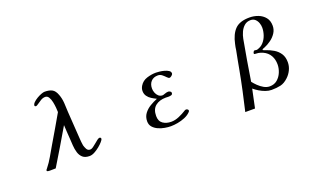

<svg xmlns="http://www.w3.org/2000/svg" viewBox="-83 -1255 3166 1888"><g transform="rotate(-20 1500.0 -310.5)"><path d="M806 -120Q806 -110 800 -102.5Q794 -95 788 -87Q773 -69 747.5 -48Q722 -27 693.5 -11.5Q665 4 640 4Q593 4 568 -18.5Q543 -41 532.5 -76.5Q522 -112 519.5 -151Q517 -190 515 -224Q512 -260 510 -296Q508 -332 506 -368Q451 -275 396 -181.5Q341 -88 284 4Q268 4 252.5 4.5Q237 5 221 5Q217 5 204.5 3.5Q192 2 192 -5Q192 -11 195.5 -16Q199 -21 203 -25Q239 -70 268 -121Q297 -172 326 -221Q368 -293 410.5 -364.5Q453 -436 494 -509Q494 -525 491.5 -555Q489 -585 482.5 -616.5Q476 -648 462.5 -670Q449 -692 426 -692Q403 -692 380 -678.5Q357 -665 338.5 -651Q320 -637 311 -637Q307 -637 302.5 -640Q298 -643 298 -647Q298 -663 314.5 -679.5Q331 -696 354.5 -710Q378 -724 401.5 -733Q425 -742 439 -742Q487 -742 516.5 -726Q546 -710 563 -663Q579 -622 582.5 -571.5Q586 -521 587 -477Q591 -406 596.5 -334.5Q602 -263 606 -192Q608 -173 609 -154.5Q610 -136 614 -117Q619 -98 630.5 -76Q642 -54 667 -54Q681 -54 698 -66Q715 -78 732.5 -93Q750 -108 765.5 -120Q781 -132 791 -132Q796 -132 801 -128.5Q806 -125 806 -120Z M1709 -84Q1709 -78 1706 -74Q1703 -70 1698 -65Q1675 -42 1638.5 -27Q1602 -12 1563 -5Q1524 2 1491 2Q1463 2 1428 -4Q1393 -10 1361 -24.5Q1329 -39 1308 -63Q1287 -87 1287 -123Q1287 -170 1312.5 -204Q1338 -238 1376.5 -261Q1415 -284 1453 -299Q1428 -311 1403 -326.5Q1378 -342 1362 -365Q1346 -388 1346 -419Q1346 -433 1350 -445.5Q1354 -458 1361 -470Q1387 -513 1435.5 -528.5Q1484 -544 1531 -544Q1544 -544 1568 -541.5Q1592 -539 1617.5 -532Q1643 -525 1660.5 -513.5Q1678 -502 1678 -484Q1678 -473 1664.5 -461.5Q1651 -450 1641 -450Q1631 -450 1616.5 -465.5Q1602 -481 1583 -496.5Q1564 -512 1540 -512Q1494 -512 1468 -484Q1442 -456 1442 -410Q1442 -388 1450.5 -365.5Q1459 -343 1476 -327.5Q1493 -312 1518 -312Q1525 -312 1545 -319.5Q1565 -327 1581 -327Q1589 -327 1600 -321Q1611 -315 1611 -305Q1611 -287 1596 -283Q1581 -279 1567 -279Q1560 -279 1553 -279.5Q1546 -280 1539 -280Q1472 -280 1430 -246.5Q1388 -213 1388 -142Q1388 -87 1423.5 -62.5Q1459 -38 1510 -38Q1550 -38 1592 -56Q1634 -74 1667 -95Q1669 -97 1673 -99Q1679 -102 1687 -102Q1694 -102 1701.5 -96.5Q1709 -91 1709 -84Z M2684 -212Q2684 -264 2661 -304.5Q2638 -345 2590 -367Q2579 -372 2567.5 -375.5Q2556 -379 2544 -381Q2534 -383 2524.5 -382.5Q2515 -382 2506 -384Q2500 -386 2500 -393Q2500 -398 2505.5 -408Q2511 -418 2517 -418Q2523 -418 2529 -416.5Q2535 -415 2542 -415Q2545 -415 2549 -417Q2588 -428 2614 -457.5Q2640 -487 2653 -526Q2666 -565 2666 -602Q2666 -627 2657 -652Q2648 -677 2629.5 -694Q2611 -711 2582 -711Q2543 -711 2516.5 -688Q2490 -665 2474.5 -630.5Q2459 -596 2453 -563Q2434 -457 2415.5 -351.5Q2397 -246 2381 -139Q2398 -117 2423 -92.5Q2448 -68 2478 -51Q2508 -34 2539 -34Q2586 -34 2618 -61Q2650 -88 2667 -129Q2684 -170 2684 -212ZM2786 -197Q2786 -156 2768 -118Q2750 -80 2720 -52Q2680 -14 2638.5 -4.5Q2597 5 2544 5Q2514 5 2481.5 -6.5Q2449 -18 2419.5 -36Q2390 -54 2368 -73Q2358 -25 2347.5 23.5Q2337 72 2327 121H2225Q2249 19 2271 -82.5Q2293 -184 2312 -287Q2320 -336 2330 -384.5Q2340 -433 2349 -482Q2351 -497 2353.5 -512.5Q2356 -528 2360 -543Q2380 -639 2429 -689Q2478 -739 2581 -739Q2628 -739 2671 -722.5Q2714 -706 2741.5 -672Q2769 -638 2769 -585Q2769 -544 2747 -510Q2725 -476 2691.5 -451.5Q2658 -427 2622 -412Q2618 -411 2606 -406Q2594 -401 2594 -396Q2594 -392 2603.5 -389Q2613 -386 2617 -384Q2663 -369 2701 -346Q2739 -323 2762.5 -287Q2786 -251 2786 -197Z"/></g></svg>

Font: Kaisei Opti Medium
Style: Regular
Weight: 500
Designer: Font-Kai, 金井和夫
Foundry: KAZUO KANAI
Version: Version 5.003